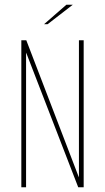

<svg xmlns="http://www.w3.org/2000/svg" viewBox="-20 -790 443 810"><path d="M70 0V-620H91L310 -49L312 -44L313 -42V-620H333V0H310L93 -561L90 -568V0ZM166 -688 260 -770H287L181 -688Z"/></svg>

Font: Smooch Sans Thin
Style: Regular
Weight: 100
Designer: Robert E. Leuschke
Foundry: Robert E. Leuschke
Version: Version 1.010